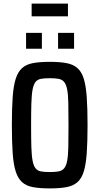

<svg xmlns="http://www.w3.org/2000/svg" viewBox="-20 -1040 554 1068"><path d="M257 8Q201 8 163.5 1Q126 -6 103 -26.5Q80 -47 67.5 -86Q55 -125 50.5 -188Q46 -251 46 -344Q46 -437 50.5 -500Q55 -563 67.5 -602Q80 -641 103 -661.5Q126 -682 163.5 -689Q201 -696 257 -696Q312 -696 349.5 -689Q387 -682 410.5 -661.5Q434 -641 446 -602Q458 -563 462.5 -500Q467 -437 467 -344Q467 -251 462.5 -188Q458 -125 446 -86Q434 -47 410.5 -26.5Q387 -6 349.5 1Q312 8 257 8ZM257 -83Q286 -83 305.5 -86.5Q325 -90 336.5 -103.5Q348 -117 353.5 -145Q359 -173 360 -221.5Q361 -270 361 -344Q361 -418 360 -466.5Q359 -515 353.5 -543Q348 -571 336.5 -584.5Q325 -598 305.5 -601.5Q286 -605 257 -605Q227 -605 208 -601.5Q189 -598 178 -584.5Q167 -571 161.5 -543Q156 -515 154.5 -466.5Q153 -418 153 -344Q153 -270 154.5 -221.5Q156 -173 161.5 -145Q167 -117 178 -103.5Q189 -90 208 -86.5Q227 -83 257 -83ZM125 -769V-857H213V-769ZM303 -769V-857H392V-769ZM156 -949V-1020H358V-949Z"/></svg>

Font: Saira Condensed SemiBold
Style: Regular
Weight: 600
Width: 3
Designer: Hector Gatti with collaboration of the Omnibus-Type team
Foundry: Omnibus-Type
Version: Version 1.100